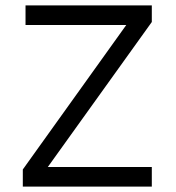

<svg xmlns="http://www.w3.org/2000/svg" viewBox="-20 -687 649 707"><path d="M539 -667H74V-595H445L64 -63V0H539V-72H156L539 -606V-667Z"/></svg>

Font: Maven Pro
Style: Regular
Weight: 400
Designer: Joe Prince
Foundry: Joe Prince
Version: Version 1.003